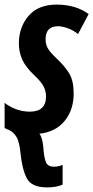

<svg xmlns="http://www.w3.org/2000/svg" viewBox="-27 -574 405 834"><path d="M245 228V142Q229 150 207 150Q180 150 172 129.5Q164 109 161 64Q157 22 144 7Q215 -1 254 -49Q293 -97 293 -168Q293 -222 274.5 -253.5Q256 -285 220 -319Q189 -348 180 -365.5Q171 -383 171 -403Q171 -460 225 -460Q243 -460 267 -451.5Q291 -443 312 -426L358 -513Q302 -554 219 -554Q139 -554 97 -505Q55 -456 55 -386Q55 -348 69.5 -315.5Q84 -283 121 -248Q153 -218 163 -197.5Q173 -177 173 -156Q173 -89 103 -89Q44 -89 -7 -127V-18Q3 -12 13 -9Q33 1 45 21.5Q57 42 62 90Q69 161 89.5 200.5Q110 240 178 240Q218 240 245 228Z"/></svg>

Font: Noto Sans Display Condensed
Style: Bold Italic
Weight: 700
Width: 3
Designer: Monotype Design team
Foundry: Monotype Imaging Inc.
Version: 1.000